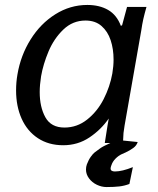

<svg xmlns="http://www.w3.org/2000/svg" viewBox="-20 -578 640 776"><path d="M45 -212.5Q45 -246 50.5 -277Q63.5 -354 103.5 -418.2Q143.5 -482.5 203.5 -520.2Q263.5 -558 333 -558Q382 -558 417 -537.8Q452 -517.5 468.5 -473.5L473.5 -476L493.5 -550H572Q564 -522 559.2 -500.8Q554.5 -479.5 551 -455L483.5 -70.5Q480.5 -52.5 479.2 -40.8Q478 -29 477.5 -10L536.5 -4Q532 10.5 518.5 20.2Q505 30 488 38Q485.5 39 472.2 45Q459 51 447 63Q435 75 430 90.5Q427 98 427 103Q427 115 444.5 115Q473.5 115 517 97.5L503 165.5Q483.5 173 462.2 175.5Q441 178 410.5 178Q391 178 371.5 168.8Q352 159.5 339.8 143Q327.5 126.5 327.5 107Q327.5 96.5 331 86.5Q338 68 346.8 55.8Q355.5 43.5 362.8 37.8Q370 32 385 21.5Q396.5 13 426 0H403.5Q405 -11 408.8 -33.8Q412.5 -56.5 414.5 -70L419.5 -99Q388.5 -54 341.5 -22.5Q294.5 9 235.5 9Q176.5 9 133.2 -19.5Q90 -48 67.5 -98.2Q45 -148.5 45 -212.5ZM434 -281Q439 -311 439 -337Q439 -380 427.2 -415.5Q415.5 -451 390.2 -473Q365 -495 325.5 -495Q274 -495 236 -458.5Q198 -422 176.2 -370.2Q154.5 -318.5 146 -269.5Q140.5 -234.5 140.5 -206Q140.5 -145 163.5 -103.8Q186.5 -62.5 240.5 -62.5Q291.5 -62.5 332.2 -94.8Q373 -127 398.8 -177.2Q424.5 -227.5 434 -281Z"/></svg>

Font: JuliaMono Italic
Style: Regular
Weight: 400
Italic angle: -9°
Monospace: yes
Designer: cormullion
Foundry: corm
Version: Version 0.049; ttfautohint (v1.8.4)